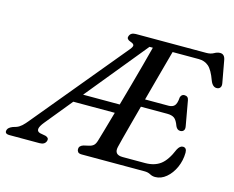

<svg xmlns="http://www.w3.org/2000/svg" viewBox="-151 -868 1259 1031"><g transform="rotate(15 478.0 -352.0)"><path d="M724.5 0H375.5Q360 0 354.2 -6.8Q348.5 -13.5 348.5 -23Q348.5 -41.5 372 -49L402.5 -56Q417.5 -59.5 426.5 -67.8Q435.5 -76 441 -95Q445.5 -109.5 458.5 -154.8Q471.5 -200 489 -262H258.5L136.5 -112.5Q95.5 -62.5 130 -52.5L162 -46.5Q182.5 -40 177.5 -23Q170.5 0 141 0H-26Q-55.5 0 -48.5 -23Q-44.5 -37 -20.5 -46.5L-1 -52.5Q14 -58 27.5 -70.2Q41 -82.5 59 -105L479.5 -613.5Q494 -631 491.2 -639Q488.5 -647 473 -652Q447.5 -660.5 453 -677Q459.5 -700 489 -700H880Q904.5 -700 921 -709.5Q937.5 -719 953 -719Q977 -719 983 -689.5L1005.5 -565.5Q1008.5 -550 1002.5 -541.5Q996.5 -533 985.5 -532Q961 -529.5 947.5 -563.5Q927.5 -619 905 -638.2Q882.5 -657.5 850 -657.5H704.5Q696.5 -628.5 684.2 -583.2Q672 -538 657.2 -483.8Q642.5 -429.5 627.5 -373.5H758.5Q779.5 -373.5 790.8 -385.5Q802 -397.5 804.5 -432.5Q810 -450.5 826 -450.5Q847.5 -450.5 851 -428.5L875.5 -291Q878.5 -274.5 871.8 -266.8Q865 -259 854 -259Q836.5 -258.5 827.5 -278Q816 -310 802 -320Q788 -330 762 -330H616Q601 -274.5 587.8 -225Q574.5 -175.5 565.2 -139.8Q556 -104 552.5 -89Q542 -43.5 591 -43.5H716Q767.5 -43.5 801 -68.5Q834.5 -93.5 861 -157.5Q873.5 -181 890 -181Q911.5 -181 911.5 -153Q911 -109.5 893.8 -71Q876.5 -32.5 848.2 -8.8Q820 15 787 15Q771 15 757.5 7.5Q744 0 724.5 0ZM577.5 -652.5 299.5 -312H503Q519.5 -370 536.5 -431.5Q553.5 -493 569 -550.2Q584.5 -607.5 596 -652.5Z"/></g></svg>

Font: Fraunces 9pt Soft
Style: Italic
Weight: 400
Italic angle: -16°
Version: Version 1.000;[0bf87f6ff]